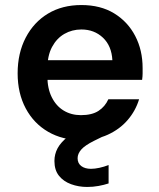

<svg xmlns="http://www.w3.org/2000/svg" viewBox="-20 -544 631 762"><path d="M302 12Q228 12 171 -21Q114 -54 82 -114Q50 -174 50 -253Q50 -333 82 -394.5Q114 -456 170.5 -490Q227 -524 303 -524Q379 -524 433 -491Q487 -458 516.5 -401.5Q546 -345 546 -274Q546 -264 546 -252.5Q546 -241 544 -227H137V-305H426Q423 -362 388.5 -394.5Q354 -427 303 -427Q266 -427 235.5 -409.5Q205 -392 186.5 -357.5Q168 -323 168 -271V-242Q168 -193 185.5 -158Q203 -123 233 -105Q263 -87 301 -87Q345 -87 371 -104Q397 -121 410 -150H532Q518 -104 486.5 -67.5Q455 -31 408 -9.5Q361 12 302 12ZM326 198Q292 198 262 187Q232 176 214 153.5Q196 131 196 95Q196 68 208.5 44.5Q221 21 250.5 -2.5Q280 -26 331 -48L379 -68L406 -11L353 15Q317 33 302.5 49.5Q288 66 288 84Q288 104 302.5 115Q317 126 341 126Q356 126 374.5 122Q393 118 411 111V184Q393 190 371 194Q349 198 326 198Z"/></svg>

Font: DM Sans 12pt SemiBold
Style: Regular
Weight: 600
Version: Version 4.004;gftools[0.9.30]